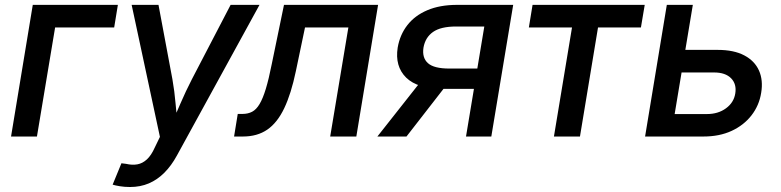

<svg xmlns="http://www.w3.org/2000/svg" viewBox="-20 -561 3208 789"><path d="M464.4 -541 449.2 -448.2H206.5L131.8 0H25.4L114.7 -541Z M442.9 197.8 479 109.9 498 112.3Q523.4 118.2 544.7 114.3Q565.9 110.4 583.7 94Q601.6 77.6 616.2 44.9L637.2 1.5L521 -541H631.3L688.5 -235.4Q697.3 -185.5 701.4 -136.2Q705.6 -86.9 710.9 -38.1H679.2Q700.7 -86.9 721.9 -136.5Q743.2 -186 768.6 -235.4L927.7 -541H1046.4L707 78.1Q684.1 120.1 655.3 148.9Q626.5 177.7 591.6 192.6Q556.6 207.5 514.2 207.5Q491.7 207.5 472.7 204.3Q453.6 201.2 442.9 197.8Z M941.9 0 957 -92.8H976.1Q999 -92.8 1016.1 -101.8Q1033.2 -110.8 1046.6 -133.3Q1060.1 -155.8 1072.3 -195.8Q1084.5 -235.8 1096.7 -297.4L1147 -541H1533.7L1444.3 0H1336.9L1411.6 -448.2H1233.4L1195.8 -268.6Q1176.3 -175.3 1147.9 -116Q1119.6 -56.6 1078.4 -28.3Q1037.1 0 978.5 0Z M1999 0H1895L1970.2 -452.1H1854.5Q1791.5 -452.1 1759.5 -429.7Q1727.5 -407.2 1720.2 -365.2Q1713.9 -323.7 1738.5 -301.5Q1763.2 -279.3 1826.2 -279.3H1985.4L1971.7 -195.8H1803.2Q1695.8 -195.8 1648.9 -242.2Q1602.1 -288.6 1614.3 -365.7Q1623.5 -418.5 1654.1 -457.8Q1684.6 -497.1 1736.1 -519Q1787.6 -541 1858.4 -541H2088.9ZM1650.4 0H1530.8L1724.1 -245.1H1840.8Z M2256.3 0 2330.6 -448.2H2153.3L2168.5 -541H2629.4L2613.8 -448.2H2437.5L2363.3 0Z M2771 -356H2929.2Q2995.6 -356 3038.3 -333.5Q3081.1 -311 3098.9 -271.2Q3116.7 -231.4 3107.9 -179.2Q3099.6 -127.4 3068.1 -86.9Q3036.6 -46.4 2986.6 -23.2Q2936.5 0 2871.1 0H2630.9L2720.2 -541H2827.1L2752.4 -92.3H2884.8Q2931.2 -92.3 2963.4 -116Q2995.6 -139.6 3001.5 -176.8Q3007.8 -215.3 2984.4 -239.3Q2960.9 -263.2 2914.6 -263.2H2754.9Z"/></svg>

Font: Inter 17pt Medium
Style: Italic
Weight: 500
Italic angle: -9.3988°
Version: Version 4.001;git-66647c0bb